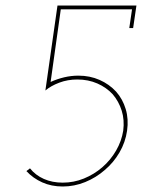

<svg xmlns="http://www.w3.org/2000/svg" viewBox="-20 -670 583 698"><path d="M476 -650H189L145 -341Q165 -358 195.5 -369.5Q226 -381 261 -381Q301 -381 334 -366.5Q367 -352 390 -327Q412 -301 422.5 -267.5Q433 -234 428 -195Q422 -157 402 -122.5Q382 -88 352 -62Q322 -36 285 -21Q248 -6 208 -6Q170 -6 139.5 -19.5Q109 -33 89 -58L76 -48Q100 -22 133.5 -7Q167 8 208 8Q250 8 289.5 -8Q329 -24 361 -52Q393 -79 414.5 -116Q436 -153 442 -195Q448 -237 437 -273.5Q426 -310 402 -337Q377 -364 342 -379.5Q307 -395 265 -395Q239 -395 213.5 -389Q188 -383 164 -372L201 -636H460L450 -568H464Z"/></svg>

Font: Josefin Slab Thin Thin
Style: Italic
Weight: 250
Italic angle: -12°
Version: Version 2.000